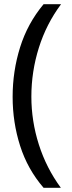

<svg xmlns="http://www.w3.org/2000/svg" viewBox="-20 -978 340 912"><path d="M40 -518Q40 -640 75.5 -753.5Q111 -867 187 -958H270Q200 -864 164.5 -751Q129 -638 129 -519Q129 -403 164.5 -291.5Q200 -180 269 -86H187Q111 -174 75.5 -285.5Q40 -397 40 -518Z"/></svg>

Font: Noto Sans Khmer UI
Style: Regular
Weight: 400
Designer: Danh Hong and the Monotype Design Team
Foundry: Monotype Imaging Inc.
Version: Version 2.002